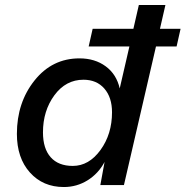

<svg xmlns="http://www.w3.org/2000/svg" viewBox="-20 -745 747 773"><path d="M707 -629 691 -558H608L479 0H384L401 -93Q376 -46 332.5 -19Q289 8 237 8Q153 8 100.5 -50.5Q48 -109 48 -206Q48 -332 119 -421Q190 -510 300 -510Q362 -510 405.5 -478Q449 -446 462 -389L501 -558H337L353 -629H517L539 -725H646L624 -629ZM273 -77Q338 -77 384.5 -141Q431 -205 431 -293Q431 -353 400 -388.5Q369 -424 316 -424Q245 -424 199 -361.5Q153 -299 153 -212Q153 -147 184 -112Q215 -77 273 -77Z"/></svg>

Font: Elaine Sans Medium
Style: Italic
Weight: 500
Italic angle: -13°
Designer: Wei Huang
Foundry: Wei Huang
Version: Version 2.001;December 24, 2019;FontCreator 12.0.0.2547 64-b